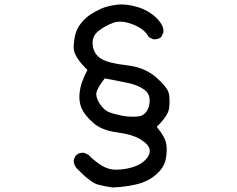

<svg xmlns="http://www.w3.org/2000/svg" viewBox="-20 -783 1040 844"><path d="M475.6 41Q442.4 37.1 410.2 28.3Q377.9 19.5 315.4 -44.9Q305.7 -58.6 303.7 -74.2Q305.7 -89.8 315.4 -101.6Q329.1 -113.3 350.6 -111.3L370.1 -101.6Q382.8 -85.9 417.5 -61.5Q452.1 -37.1 489.3 -37.1Q526.4 -37.1 562.5 -47.9Q598.6 -58.6 620.1 -81.1Q641.6 -103.5 637.7 -126Q633.8 -148.4 597.7 -170.4Q561.5 -192.4 494.1 -201.2Q426.8 -210 389.6 -243.2Q352.5 -276.4 339.8 -304.7Q327.1 -333 329.1 -364.3Q331.1 -395.5 340.8 -422.9Q350.6 -450.2 364.3 -475.6Q301.8 -536.1 303.7 -576.2Q305.7 -616.2 313.5 -639.6Q321.3 -663.1 338.9 -684.1Q356.4 -705.1 377 -718.8Q397.5 -732.4 422.9 -744.1Q448.2 -755.9 490.2 -761.7Q532.2 -767.6 582 -752.9Q631.8 -738.3 667 -704.6Q702.1 -670.9 698.2 -639.6L688.5 -620.1Q674.8 -608.4 653.3 -610.4L633.8 -620.1Q616.2 -655.3 564.9 -675.3Q513.7 -695.3 479 -683.1Q444.3 -670.9 413.6 -647.5Q382.8 -624 387.7 -584Q392.6 -543.9 425.3 -524.4Q458 -504.9 537.1 -496.1Q616.2 -487.3 667 -442.4Q717.8 -397.5 722.7 -370.1Q727.5 -342.8 723.6 -308.6Q719.7 -274.4 668.9 -225.6Q706.1 -180.7 710.9 -149.9Q715.8 -119.1 708.5 -82.5Q701.2 -45.9 665.5 -15.1Q629.9 15.6 580.1 27.3Q530.3 39.1 475.6 41ZM596.7 -272.5Q629.9 -284.2 636.7 -326.2Q643.6 -368.2 613.3 -389.6Q583 -411.1 535.2 -419.9Q487.3 -428.7 440.4 -438.5Q407.2 -395.5 403.8 -375Q400.4 -354.5 418.5 -327.1Q436.5 -299.8 457 -291Q477.5 -282.2 516.6 -274.4Q555.7 -266.6 596.7 -272.5Z"/></svg>

Font: NaikaiFont
Style: Regular
Weight: 400
Version: Version 1.67